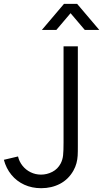

<svg xmlns="http://www.w3.org/2000/svg" viewBox="-20 -960 534 994"><path d="M196.7 -805 311.3 -940H379.3L494 -805H419L345.3 -891.7L271.7 -805ZM193 14.3Q145.5 14.3 105.9 -3.7Q66.3 -21.8 39.1 -55Q11.8 -88.2 0 -132.7L73.3 -150Q79.3 -123.7 96.4 -102.1Q113.5 -80.5 138.6 -68.2Q163.7 -56 192.3 -56Q223 -56 251 -70.4Q279 -84.8 294.3 -114Q304.2 -133.3 306.6 -155.8Q309 -178.2 309 -221.3V-720H383V-221.3V-206Q383.2 -173.3 382.1 -154.1Q381 -134.8 375.9 -115.3Q370.8 -95.8 359.7 -76Q334 -31.2 290.6 -8.4Q247.2 14.3 193 14.3Z"/></svg>

Font: Manrope
Style: Regular
Weight: 400
Designer: Mikhail Sharanda
Foundry: Mikhail Sharanda
Version: Version 4.503